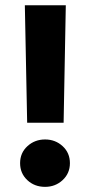

<svg xmlns="http://www.w3.org/2000/svg" viewBox="-20 -709 341 728"><path d="M74.2 -689H229.5L221.2 -243.7H83ZM56.2 -90.3Q56.2 -129.4 84 -154.8Q111.8 -180.2 150.9 -180.2Q189.9 -180.2 217.5 -154.8Q245.1 -129.4 245.1 -90.3Q245.1 -51.8 217.5 -26.1Q189.9 -0.5 150.9 -0.5Q110.8 -0.5 83.5 -26.1Q56.2 -51.8 56.2 -90.3Z"/></svg>

Font: Vazirmatn RD UI Black
Style: Regular
Weight: 900
Designer: Saber Rastikerdar
Foundry: Saber Rastikerdar
Version: Version 33.003